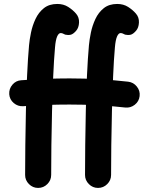

<svg xmlns="http://www.w3.org/2000/svg" viewBox="-20 -870 736 957"><path d="M265.6 -850.3Q225 -850.3 198.6 -829.2Q172.2 -808.1 157 -775.5Q141.7 -742.8 134.5 -707.6Q127.2 -672.4 124.8 -644.5Q118.9 -579.2 115.1 -495.2Q111.2 -411.1 109.2 -321Q107.2 -230.8 106.2 -146.9Q105.2 -62.9 105.2 2Q105.2 28.4 124.3 47.5Q143.4 66.7 169.9 66.7Q196.9 66.7 216 47.5Q235.1 28.4 235.1 2Q235.1 -62.1 236.1 -145.5Q237.1 -228.9 239.4 -318.1Q241.7 -407.2 245.2 -489.6Q248.7 -571.9 254.2 -633.4Q257.2 -670.7 264.7 -687.9Q272.2 -705.2 282.5 -705.2Q291 -705.2 305.1 -697.3Q319.2 -694.1 332 -696.8Q344.8 -699.6 359.7 -716.9Q372.8 -731.8 374 -757.6Q375.1 -783.4 359.1 -802Q343.1 -820.7 319.9 -835.5Q296.6 -850.3 265.6 -850.3ZM326.5 -479.2Q266.8 -479.2 206.7 -476.8Q146.5 -474.4 85.8 -470Q59.3 -468.4 41.9 -447.9Q24.4 -427.4 26 -400.4Q28 -373.9 48.5 -356.4Q69.1 -339 95.6 -340.6Q154.1 -345 211.5 -346.9Q269 -348.9 326.5 -348.9Q396.7 -348.9 465.8 -345.5Q534.8 -342 603.6 -334.1Q630.1 -331.1 651.5 -347.7Q672.9 -364.4 675.9 -390.9Q679 -417.4 662.1 -438.5Q645.3 -459.7 618.8 -462.8Q545.8 -471.1 472.6 -475.2Q399.4 -479.2 326.5 -479.2ZM564.2 -850.3Q523.6 -850.3 497.2 -829.2Q470.8 -808.1 455.6 -775.5Q440.3 -742.8 433 -707.6Q425.8 -672.4 423.3 -644.5Q417.5 -579.2 413.6 -495.2Q409.8 -411.1 407.8 -321Q405.8 -230.8 404.8 -146.9Q403.8 -62.9 403.8 2Q403.8 28.4 422.9 47.5Q442 66.7 468.5 66.7Q495.5 66.7 514.6 47.5Q533.7 28.4 533.7 2Q533.7 -62.1 534.7 -145.5Q535.6 -228.9 538 -318.1Q540.3 -407.2 543.8 -489.6Q547.2 -571.9 552.7 -633.4Q555.8 -670.7 563.3 -687.9Q570.8 -705.2 581.1 -705.2Q589.6 -705.2 603.6 -697.3Q617.8 -694.1 630.6 -696.8Q643.4 -699.6 658.3 -716.9Q671.4 -731.8 672.5 -757.6Q673.7 -783.4 657.7 -802Q641.7 -820.7 618.5 -835.5Q595.2 -850.3 564.2 -850.3Z"/></svg>

Font: Mikhak VF
Style: Regular
Weight: 100
Designer: Amin Abedi
Version: Version 3.001